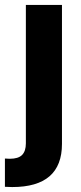

<svg xmlns="http://www.w3.org/2000/svg" viewBox="-47 -550 324 769"><path d="M201.2 -530.3V26.4Q201.2 199.2 2 199.2L-27.3 198.2V85L-7.8 85.9Q26.4 85.9 41.5 70.6Q56.6 55.2 56.6 24.4V-530.3Z"/></svg>

Font: Pretendard Std
Style: Bold
Weight: 700
Designer: Base glyphs from Inter by Rasmus Andersson; Hangeul glyphs from Noto Sans CJK(Source Han Sans) by Jang Soo-young and Kan
Foundry: Kil Hyung-jin
Version: Version 1.309